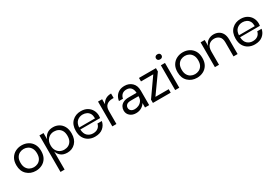

<svg xmlns="http://www.w3.org/2000/svg" viewBox="83 -2095 5313 3683"><g transform="rotate(-30 2740.0 -253.0)"><path d="M322 7Q204 7 125 -68Q46 -143 46 -274Q46 -368 84.5 -430.5Q123 -493 186 -524.5Q249 -556 322 -556Q396 -556 458.5 -524.5Q521 -493 559 -430.5Q597 -368 597 -274Q597 -180 559 -117.5Q521 -55 458 -24Q395 7 322 7ZM322 -73Q366 -73 408 -92.5Q450 -112 477.5 -156Q505 -200 505 -274Q505 -343 479 -388Q453 -433 411.5 -454.5Q370 -476 322 -476Q277 -476 235 -456Q193 -436 166 -391.5Q139 -347 139 -274Q139 -205 165 -160.5Q191 -116 232.5 -94.5Q274 -73 322 -73Z M807 260H716V-549H807V-409Q826 -472 878.5 -514Q931 -556 1019 -556Q1085 -556 1142.5 -525Q1200 -494 1235.5 -431.5Q1271 -369 1271 -274Q1271 -142 1199 -67.5Q1127 7 1019 7Q931 7 878.5 -35Q826 -77 807 -140ZM993 -73Q1045 -73 1087 -94.5Q1129 -116 1154 -160.5Q1179 -205 1179 -274Q1179 -343 1154 -387.5Q1129 -432 1087 -453.5Q1045 -475 993 -475Q915 -475 860.5 -422.5Q806 -370 806 -274Q806 -208 832.5 -163Q859 -118 901.5 -95.5Q944 -73 993 -73Z M1633 7Q1557 7 1495.5 -25.5Q1434 -58 1398.5 -120.5Q1363 -183 1363 -274Q1363 -408 1440 -482Q1517 -556 1633 -556Q1716 -556 1774.5 -521.5Q1833 -487 1864 -430Q1895 -373 1895 -305Q1895 -276 1891 -255H1452Q1457 -157 1508 -112Q1559 -67 1629 -67Q1699 -67 1741.5 -101Q1784 -135 1794 -190H1891Q1876 -105 1810.5 -49Q1745 7 1633 7ZM1803 -299Q1803 -364 1783 -401Q1759 -444 1718.5 -463Q1678 -482 1633 -482Q1561 -482 1509.5 -437.5Q1458 -393 1452 -299Z M2105 0H2014V-549H2105V-438Q2165 -558 2308 -558V-459H2280Q2203 -459 2154 -419.5Q2105 -380 2105 -289Z M2537 10Q2458 10 2405.5 -35.5Q2353 -81 2353 -153Q2353 -198 2375 -237.5Q2397 -277 2444.5 -301Q2492 -325 2569 -325H2738Q2736 -394 2701.5 -436Q2667 -478 2599 -478Q2539 -478 2502.5 -445.5Q2466 -413 2456 -357H2367Q2375 -414 2404 -459Q2433 -504 2482.5 -530.5Q2532 -557 2603 -557Q2699 -557 2764.5 -495.5Q2830 -434 2830 -321V0H2738V-99Q2713 -53 2660.5 -21.5Q2608 10 2537 10ZM2555 -70Q2597 -70 2639.5 -88.5Q2682 -107 2710 -145.5Q2738 -184 2738 -242V-251H2569Q2503 -251 2474 -224.5Q2445 -198 2445 -159Q2445 -121 2473.5 -95.5Q2502 -70 2555 -70Z M3307 0H2913V-73L3193 -472H2921V-549H3297V-475L3013 -77H3307Z M3452 -654Q3394 -654 3390 -710Q3390 -733 3406 -749.5Q3422 -766 3452 -766Q3510 -766 3514 -710Q3514 -687 3498 -670.5Q3482 -654 3452 -654ZM3497 0H3406V-549H3497Z M3892 7Q3774 7 3695 -68Q3616 -143 3616 -274Q3616 -368 3654.5 -430.5Q3693 -493 3756 -524.5Q3819 -556 3892 -556Q3966 -556 4028.5 -524.5Q4091 -493 4129 -430.5Q4167 -368 4167 -274Q4167 -180 4129 -117.5Q4091 -55 4028 -24Q3965 7 3892 7ZM3892 -73Q3936 -73 3978 -92.5Q4020 -112 4047.5 -156Q4075 -200 4075 -274Q4075 -343 4049 -388Q4023 -433 3981.5 -454.5Q3940 -476 3892 -476Q3847 -476 3805 -456Q3763 -436 3736 -391.5Q3709 -347 3709 -274Q3709 -205 3735 -160.5Q3761 -116 3802.5 -94.5Q3844 -73 3892 -73Z M4789 0H4698V-311Q4698 -401 4653 -441Q4608 -481 4542 -481Q4471 -481 4424 -435Q4377 -389 4377 -291V0H4286V-549H4377V-419Q4402 -492 4456.5 -525Q4511 -558 4575 -558Q4634 -558 4682.5 -533Q4731 -508 4760 -455.5Q4789 -403 4789 -319Z M5172 7Q5096 7 5034.5 -25.5Q4973 -58 4937.5 -120.5Q4902 -183 4902 -274Q4902 -408 4979 -482Q5056 -556 5172 -556Q5255 -556 5313.5 -521.5Q5372 -487 5403 -430Q5434 -373 5434 -305Q5434 -276 5430 -255H4991Q4996 -157 5047 -112Q5098 -67 5168 -67Q5238 -67 5280.5 -101Q5323 -135 5333 -190H5430Q5415 -105 5349.5 -49Q5284 7 5172 7ZM5342 -299Q5342 -364 5322 -401Q5298 -444 5257.5 -463Q5217 -482 5172 -482Q5100 -482 5048.5 -437.5Q4997 -393 4991 -299Z"/></g></svg>

Font: Ulagadi Sans
Style: Regular
Weight: 400
Designer: Ninad Kale (Devanagari), Jonny Pinhorn (Latin)
Foundry: Indian Type Foundry
Version: Version 3.01;March 29, 2020;FontCreator 12.0.0.2522 64-bit; 